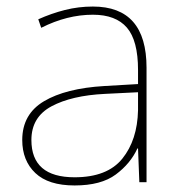

<svg xmlns="http://www.w3.org/2000/svg" viewBox="-20 -557 551 587"><path d="M402 -275V-220Q400 -129 354 -72Q308 -15 208 -15Q76 -15 76 -129Q76 -199 137.5 -232Q199 -265 301 -270ZM264 -537Q220 -537 178.5 -526.5Q137 -516 97 -498L106 -472Q185 -512 264 -512Q334 -512 368 -472.5Q402 -433 402 -343V-300L299 -294Q181 -287 114.5 -247.5Q48 -208 48 -129Q48 -66 88 -28Q128 10 208 10Q289 10 334 -23.5Q379 -57 400 -103H402L406 0H428V-350Q428 -537 264 -537Z"/></svg>

Font: Noto Sans UI Thin
Style: Regular
Weight: 250
Designer: Monotype Design Team
Foundry: Monotype Imaging Inc.
Version: Version 1.901